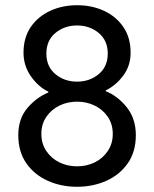

<svg xmlns="http://www.w3.org/2000/svg" viewBox="-20 -705 590 735"><path d="M275 10Q214.2 10 162.9 -12.9Q111.7 -35.8 80.8 -80Q50 -124.2 50 -187.5Q50 -250.8 85 -291.7Q120 -332.5 165 -350.8V-354.2Q126.7 -372.5 98.3 -412.9Q70 -453.3 70 -503.3Q70 -560.8 97.5 -601.2Q125 -641.7 171.7 -663.3Q218.3 -685 275 -685Q332.5 -685 378.8 -663.3Q425 -641.7 452.5 -601.2Q480 -560.8 480 -503.3Q480 -453.3 451.7 -415.4Q423.3 -377.5 385 -359.2V-355.8Q430.8 -337.5 465.4 -294.2Q500 -250.8 500 -187.5Q500 -124.2 469.2 -80Q438.3 -35.8 387.1 -12.9Q335.8 10 275 10ZM275 -68.3Q311.7 -68.3 342.5 -83.3Q373.3 -98.3 392.5 -126.7Q411.7 -155 411.7 -192.5Q411.7 -230 392.5 -257.9Q373.3 -285.8 342.5 -300.8Q311.7 -315.8 275 -315.8Q238.3 -315.8 207.5 -300.8Q176.7 -285.8 157.5 -257.9Q138.3 -230 138.3 -192.5Q138.3 -155 157.5 -126.7Q176.7 -98.3 207.5 -83.3Q238.3 -68.3 275 -68.3ZM275 -392.5Q323.3 -392.5 357.9 -421.2Q392.5 -450 392.5 -500Q392.5 -550 357.9 -578.8Q323.3 -607.5 275 -607.5Q226.7 -607.5 192.1 -578.8Q157.5 -550 157.5 -500Q157.5 -450 192.1 -421.2Q226.7 -392.5 275 -392.5Z"/></svg>

Font: Funnel Sans
Style: Regular
Weight: 400
Designer: NORD ID, Kristian Moeller
Foundry: Dicotype
Version: Version 1.000